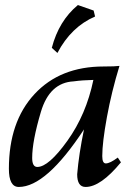

<svg xmlns="http://www.w3.org/2000/svg" viewBox="-20 -739 562 769"><path d="M129.4 -70.3Q174.8 -70.3 250 -175.3Q325.2 -280.3 354 -418.9Q310.1 -418 274.9 -413.1Q178.7 -408.2 143.8 -291Q108.9 -173.8 108.9 -106.4Q108.9 -70.3 129.4 -70.3ZM322.8 9.8Q289.1 9.8 289.1 -41Q295.9 -122.1 316.4 -220.7Q165 9.8 55.2 9.8Q15.6 9.8 15.6 -63Q15.6 -251.5 118.2 -362.1Q220.7 -472.7 395 -472.7Q442.4 -472.7 458.5 -475.1Q426.8 -371.6 408.2 -269.8Q389.6 -168 389.6 -113.8Q389.6 -84.5 403.8 -84.5Q420.4 -84.5 451.7 -107.9L464.4 -88.9Q383.3 9.8 322.8 9.8ZM210 -526.9 187.5 -547.4Q215.8 -655.8 292 -718.8L355 -696.8L360.8 -672.9Q264.6 -631.3 210 -526.9Z"/></svg>

Font: Kelvinch
Style: Italic
Weight: 400
Italic angle: -10°
Designer: Paul James Miller
Foundry: High-Logic / Made with FontCreator
Version: Version 3.40;July 22, 2017;FontCreator 11.0.0.2388 64-bit